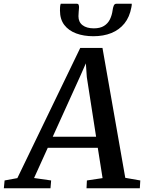

<svg xmlns="http://www.w3.org/2000/svg" viewBox="-88 -1003 768 1023"><path d="M-67.5 0 -63.5 -41.5 4.5 -54 339.5 -747.5H458L579.5 -55.5L659.5 -41.5L657 0H373L375 -41.5L458.5 -54L433 -215.5H166.5L93.5 -54.5L184.5 -41.5L181 0ZM193 -274.5H424L374.5 -592.5L369.5 -665.5L339.5 -597.5ZM321.5 -983Q329 -983 331.2 -976.8Q333.5 -970.5 333 -962Q332.5 -952 331.2 -939Q330 -926 330 -916.5Q330 -885.5 351.8 -868.8Q373.5 -852 412 -852Q445.5 -852 466.2 -865Q487 -878 497.8 -900Q508.5 -922 512 -948.5Q513.5 -961.5 517.8 -972.2Q522 -983 532 -983H614Q614 -979.5 613.8 -975Q613.5 -970.5 612 -964Q602.5 -912 575 -878Q547.5 -844 505.5 -827Q463.5 -810 409.5 -810Q358 -810 317.8 -825Q277.5 -840 254.5 -870.2Q231.5 -900.5 231.5 -947Q231.5 -956 232 -965Q232.5 -974 235.5 -983Z"/></svg>

Font: Merriweather Medium
Style: Italic
Weight: 500
Italic angle: -7.8°
Version: Version 2.101